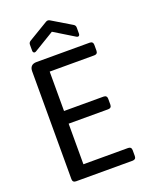

<svg xmlns="http://www.w3.org/2000/svg" viewBox="-163 -980 839 1067"><g transform="rotate(-20 256.5 -447.0)"><path d="M452 -643V-678C452 -691 445 -698 432 -698H117C91 -698 77 -684 77 -658V-20C77 -7 84 0 97 0H432C445 0 452 -7 452 -20V-55C452 -68 445 -75 432 -75H168V-315H402C415 -315 422 -322 422 -335V-370C422 -383 415 -390 402 -390H168V-623H432C445 -623 452 -630 452 -643ZM393 -766V-801C393 -810 390 -816 382 -821L267 -890C259 -895 251 -895 243 -890L128 -821C120 -816 116 -810 116 -801V-766C116 -753 125 -748 136 -755L255 -827L373 -755C384 -748 393 -753 393 -766Z"/></g></svg>

Font: Arvore Sans
Style: Regular
Weight: 400
Designer: Jonny Pinhorn (Latin) Dan Schunck (customization for Arvore)
Version: Version 1.000;Glyphs 3.3 (3305)